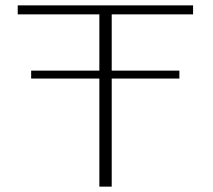

<svg xmlns="http://www.w3.org/2000/svg" viewBox="-20 -695 793 715"><path d="M96 -402.5H648V-432H96ZM350 0H396V-641.5H699V-675H46V-641.5H350Z"/></svg>

Font: Anybody Expanded ExtraLight
Style: Regular
Weight: 250
Width: 7
Version: Version 1.113;gftools[0.9.25]